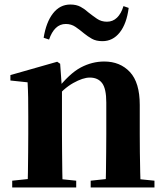

<svg xmlns="http://www.w3.org/2000/svg" viewBox="-20 -829 731 849"><path d="M34 0V-30L139 -41H210L317 -30V0ZM102 0Q103 -26 103.5 -68Q104 -110 104.5 -156Q105 -202 105 -236V-316Q105 -365 104.5 -397Q104 -429 102 -465L26 -473V-497L233 -556L246 -547L254 -435V-432V-236Q254 -202 254.5 -156Q255 -110 255.5 -68Q256 -26 257 0ZM381 0V-30L484 -41H554L663 -30V0ZM447 0Q448 -26 448.5 -67.5Q449 -109 449.5 -155Q450 -201 450 -236V-376Q450 -437 431.5 -461.5Q413 -486 377 -486Q347 -486 304 -462Q261 -438 218 -386L214 -431H230Q287 -504 337 -530.5Q387 -557 441 -557Q511 -557 554.5 -510.5Q598 -464 598 -365V-236Q598 -201 598.5 -155Q599 -109 600 -67.5Q601 -26 602 0ZM173 -662Q184 -731 214.5 -770Q245 -809 291 -809Q318 -809 337 -798.5Q356 -788 371 -774Q390 -759 409 -746Q428 -733 453 -733Q479 -733 497.5 -751Q516 -769 526 -802L549 -794Q540 -724 509.5 -685.5Q479 -647 433 -647Q405 -647 386.5 -657.5Q368 -668 352 -681Q333 -697 314 -710Q295 -723 271 -723Q245 -723 226.5 -705Q208 -687 197 -654Z"/></svg>

Font: Noto Serif KR ExtraLight ExtraBold
Style: Regular
Weight: 800
Version: Version 2.003-H1;hotconv 1.1.1;makeotfexe 2.6.0